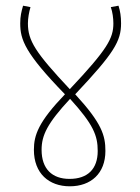

<svg xmlns="http://www.w3.org/2000/svg" viewBox="-20 -652 493 674"><path d="M350 -122C350 -176 338 -219 244 -321C381 -466 405 -508 405 -570C405 -594 402 -613 396 -632L369 -627C375 -610 378 -588 378 -570C378 -518 358 -480 225 -339C104 -468 78 -509 78 -570C78 -588 82 -610 87 -627L61 -632C55 -611 51 -595 51 -570C51 -513 67 -466 208 -321C115 -224 99 -178 99 -126C99 -43 152 2 225 2C299 2 350 -43 350 -122ZM126 -126C126 -177 146 -219 226 -305C308 -215 323 -176 323 -122C323 -59 288 -24 224 -24C163 -24 126 -59 126 -126Z"/></svg>

Font: Noto Sans Condensed Thin
Style: Italic
Weight: 100
Width: 3
Italic angle: -12°
Designer: Monotype Design Team
Foundry: Monotype Imaging Inc.
Version: Version 2.013